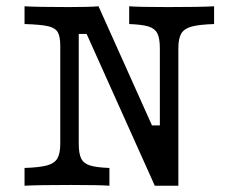

<svg xmlns="http://www.w3.org/2000/svg" viewBox="-20 -591 759 611"><path d="M255.6 -483.1H230.6V-133.9Q230.6 -102.4 238.3 -86.7Q246 -71 266.1 -64.5Q286.3 -58.1 328.2 -56.5V0Q296.8 -2.4 205.6 -2.4Q100.8 -2.4 58.1 0V-56.5Q105.6 -58.1 129.4 -64.5Q153.2 -71 162.5 -86.7Q171.8 -102.4 171.8 -133.9V-445.2Q171.8 -475 163.7 -488.7Q155.6 -502.4 132.7 -507.7Q109.7 -512.9 58.1 -514.5V-571Q98.4 -568.5 197.6 -568.5Q264.5 -568.5 293.5 -571L463.7 -191.9H488.7V-437.1Q488.7 -468.5 481 -484.3Q473.4 -500 453.2 -506.5Q433.1 -512.9 391.1 -514.5V-571Q422.6 -568.5 513.7 -568.5Q619.4 -568.5 661.3 -571V-514.5Q613.7 -512.9 589.9 -506.5Q566.1 -500 556.9 -484.3Q547.6 -468.5 547.6 -437.1V0H472.6Z"/></svg>

Font: Playfair Micro SmCond SmLight
Style: Regular
Weight: 360
Width: 4
Designer: Claus Eggers Sørensen
Foundry: Claus Eggers Sørensen
Version: Version 2.100;Glyphs 3.2 (3219)